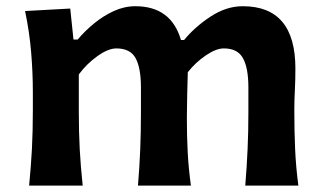

<svg xmlns="http://www.w3.org/2000/svg" viewBox="-20 -582 1012 602"><path d="M749 0Q753.9 -59.6 756.3 -114Q758.8 -168.5 758.8 -231V-307.6Q758.8 -368.7 741.9 -399.4Q725.1 -430.2 681.6 -430.2Q657.7 -430.2 625.5 -408.4Q593.3 -386.7 568.8 -355.5Q567.9 -323.7 566.9 -283.4Q565.9 -243.2 565.9 -212.4Q565.9 -153.3 568.6 -103.3Q571.3 -53.2 578.6 0H412.6Q417.5 -59.6 419.7 -114Q421.9 -168.5 421.9 -231V-307.6Q421.9 -368.7 405.3 -399.4Q388.7 -430.2 344.7 -430.2Q319.3 -430.2 285.4 -406Q251.5 -381.8 227.1 -348.6V-231Q227.1 -168.5 230 -114Q232.9 -59.6 239.3 0H71.3Q77.1 -59.6 80.1 -115Q83 -170.4 83 -238.3V-293Q83 -355 77.6 -418.7Q72.3 -482.4 58.6 -547.4L200.2 -555.2L210.4 -458H223.6Q245.6 -484.4 274.7 -508.3Q303.7 -532.2 336.9 -547.4Q370.1 -562.5 404.3 -562.5Q516.6 -562.5 547.4 -456.5H557.1Q591.8 -498.5 640.9 -530.5Q689.9 -562.5 741.2 -562.5Q906.2 -562.5 906.2 -367.2Q906.2 -331.5 904.5 -298.6Q902.8 -265.6 902.8 -238.3Q902.8 -170.4 905.3 -115Q907.7 -59.6 915.5 0Z"/></svg>

Font: Pinar-FD SemiBold
Style: Regular
Weight: 600
Designer: Amin Abedi
Version: Version 2.000